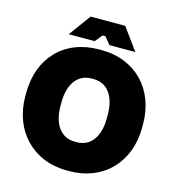

<svg xmlns="http://www.w3.org/2000/svg" viewBox="-129 -999 1030 1125"><g transform="rotate(15 386.5 -436.5)"><path d="M184 -757H341L377 -801H395L431 -757H588L491 -890H281ZM32 -340C32 -132 173 17 379 17H394C601 17 741 -129 741 -340V-360C741 -571 601 -717 394 -717H379C169 -717 32 -573 32 -360ZM246 -340V-360C246 -473 298 -541 380 -541H393C476 -541 527 -473 527 -360V-340C527 -226 476 -158 393 -158H380C298 -158 246 -226 246 -340Z"/></g></svg>

Font: Fixel Text Black
Style: Regular
Weight: 900
Width: 4
Designer: AlfaBravo + MacPaw
Foundry: Kyrylo Tkachov, Marchela Mozhyna, Serhii Makarenko, Maria Weinstein, Zakhar Kryvoshyya
Version: Version 1.211